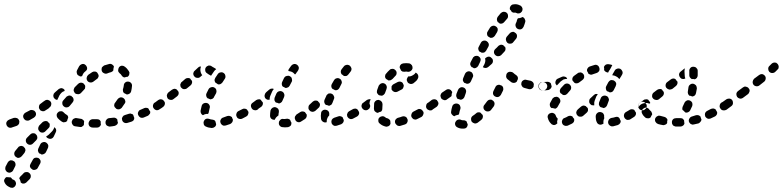

<svg xmlns="http://www.w3.org/2000/svg" viewBox="-34 -582 3732 915"><path d="M23 270Q22 268 20 266Q18 264 16 263Q13 263 10 263Q4 263 -2 262Q-2 262 -3 262Q-4 263 -5 263Q-8 265 -10 268Q-13 272 -14 275Q-15 279 -14 283Q-13 287 -11 290Q-5 301 6 307Q11 310 16 312Q20 313 24 313Q28 313 31 311Q35 309 37 306Q40 303 41 299Q44 292 40 284Q37 277 29 274Q28 274 26 273Q24 271 23 270ZM65 288Q67 290 70 291Q73 293 76 293Q80 293 84 292Q88 290 91 288Q99 280 108 271Q110 268 112 264Q113 260 113 256Q112 252 111 249Q109 245 106 243Q100 237 92 238Q83 238 78 244Q71 252 64 258Q62 260 60 263Q58 266 58 269Q59 272 61 274Q64 281 65 288ZM40 199Q39 193 35 188Q32 187 28 184Q27 183 26 183Q24 182 20 182Q17 182 15 182Q11 184 8 186Q5 189 3 192Q-3 203 -8 213Q-9 217 -9 221Q-9 225 -8 228Q-6 232 -3 235Q-1 238 3 239Q11 243 18 239Q26 236 29 229Q33 220 38 211Q41 206 40 199ZM109 205Q110 201 112 198Q117 189 122 180Q126 172 133 170Q141 168 149 171Q156 175 159 183Q161 191 157 198Q152 208 146 218Q144 222 141 224Q138 226 134 227Q131 228 128 228Q125 228 122 227Q121 226 121 226Q117 223 113 220Q112 219 111 217Q110 215 109 213Q108 209 109 205ZM86 139Q88 135 87 131Q87 129 86 127Q85 125 84 123Q81 121 79 118Q78 117 77 116Q70 112 63 114Q56 115 52 121Q45 129 38 138Q33 145 34 153Q35 161 42 166Q45 168 49 170Q53 171 57 170Q61 169 64 167Q67 165 70 162Q76 154 83 146Q85 143 86 139ZM147 133Q147 129 149 125L158 106Q162 98 170 96Q178 93 185 97Q189 99 191 102Q194 105 195 108Q197 112 196 116Q196 120 194 124L185 143Q182 149 175 152Q169 155 163 154Q161 152 159 151Q156 150 153 149Q151 147 150 145Q149 143 148 140Q146 137 147 133ZM143 80Q144 77 144 73Q144 70 143 68Q143 65 141 63Q139 61 138 59Q136 58 134 55Q128 52 121 53Q115 54 110 59L95 74Q89 80 89 88Q89 96 95 102Q101 108 109 108Q117 108 123 102L138 87Q141 84 143 80ZM234 42Q233 46 231 50L222 69Q219 75 213 78Q206 81 200 79Q198 78 195 77Q193 76 191 75Q189 73 188 72Q187 70 186 68Q192 65 198 60L213 45Q219 39 222 32Q224 28 225 24Q228 26 230 29Q232 31 233 34Q234 38 234 42ZM202 23Q203 19 203 15Q203 12 203 10Q202 7 201 5Q199 3 197 2Q195 0 193 -3Q187 -6 181 -5Q174 -4 169 0L154 15Q151 18 150 22Q148 26 148 30Q148 34 149 37Q151 41 154 44Q159 50 168 50Q176 50 182 44L197 29Q200 26 202 23ZM45 18Q49 16 52 14Q55 11 57 7Q58 4 58 0Q59 -4 57 -8Q54 -16 47 -19Q39 -22 31 -20Q22 -16 12 -13Q10 -12 10 -12Q2 -9 -2 -2Q-6 5 -3 13Q-2 17 1 20Q3 23 7 25Q11 27 15 27Q19 27 22 26Q23 26 24 25Q35 22 45 18ZM408 26Q400 26 394 21Q388 15 388 6Q388 2 390 -1Q391 -5 394 -8Q397 -11 400 -12Q404 -14 408 -14Q418 -14 428 -14Q432 -14 435 -13Q439 -12 442 -9Q443 -8 444 -6Q445 -5 446 -3Q446 1 446 6Q447 9 447 12Q445 18 440 22Q435 26 429 26Q419 26 408 26ZM354 23Q350 24 346 23Q335 22 325 20Q316 19 312 12Q307 5 308 -3Q309 -7 311 -10Q313 -14 317 -16Q320 -18 324 -19Q328 -20 332 -19Q341 -18 350 -16Q356 -16 360 -12Q365 -9 367 -4Q366 1 366 7Q366 9 366 12Q365 14 364 16Q362 18 360 19Q357 22 354 23ZM519 15Q516 17 512 18Q506 19 500 20L491 21Q487 22 483 20Q479 19 476 17Q473 15 471 11Q469 8 469 4Q468 -5 473 -11Q478 -18 486 -19L496 -20Q500 -20 505 -21Q511 -22 516 -20Q521 -18 525 -13Q525 -9 526 -4Q527 -1 528 2Q528 4 527 6Q526 8 525 10Q522 13 519 15ZM602 -8Q606 -13 606 -20Q605 -22 604 -25Q602 -30 601 -34Q600 -36 599 -37Q597 -38 596 -38Q592 -40 588 -41Q584 -41 581 -40Q571 -37 562 -34Q558 -33 555 -31Q552 -28 550 -25Q548 -22 547 -18Q547 -14 548 -10Q550 -2 557 2Q564 6 572 4Q582 1 592 -2Q598 -4 602 -8ZM268 1Q264 0 261 -2Q249 -10 241 -19Q236 -25 236 -33Q236 -41 243 -47Q246 -50 249 -51Q253 -52 257 -52Q261 -52 265 -50Q268 -48 271 -45Q275 -40 282 -36Q286 -34 289 -30Q291 -26 291 -21Q288 -15 286 -7Q286 -6 286 -5Q284 -3 281 -2Q279 0 276 0Q272 1 268 1ZM137 -33Q139 -41 135 -48Q133 -51 130 -54Q127 -56 123 -57Q119 -58 115 -58Q111 -58 108 -56Q97 -50 87 -45Q80 -41 77 -33Q75 -25 79 -18Q81 -14 84 -12Q87 -9 90 -8Q94 -7 98 -7Q102 -7 106 -9Q116 -15 127 -21Q134 -25 137 -33ZM676 -35Q679 -38 681 -41Q681 -43 682 -46Q682 -48 682 -50Q681 -51 680 -53Q676 -58 674 -64Q670 -68 665 -68Q659 -69 654 -67Q645 -63 636 -59Q632 -58 629 -55Q627 -52 625 -49Q623 -45 623 -41Q623 -37 625 -33Q628 -26 635 -22Q643 -19 651 -22Q661 -26 670 -30Q674 -32 676 -35ZM197 -65 202 -70Q209 -75 210 -83Q212 -91 207 -98Q202 -104 194 -106Q185 -107 179 -102L173 -98Q167 -93 160 -88Q153 -84 152 -76Q150 -67 155 -61Q157 -57 160 -55Q164 -53 168 -52Q172 -52 176 -52Q179 -53 183 -56Q190 -60 197 -65ZM732 -66Q734 -70 735 -74Q735 -77 735 -81Q734 -85 731 -88Q727 -95 718 -97Q710 -98 704 -93H703Q700 -91 698 -88Q696 -84 695 -80Q695 -77 695 -73Q696 -69 699 -65Q703 -59 711 -57Q720 -56 726 -61Q730 -63 732 -66ZM511 -86Q512 -90 515 -93Q521 -101 527 -110Q532 -116 540 -118Q548 -119 555 -114Q558 -112 560 -109Q562 -105 563 -101Q564 -98 563 -94Q562 -90 559 -87Q553 -77 546 -68Q541 -63 534 -61Q527 -60 521 -63Q520 -64 520 -64Q517 -68 513 -71Q512 -73 511 -75Q511 -77 510 -79Q510 -83 511 -86ZM317 -105Q317 -112 313 -118Q310 -120 308 -122Q307 -123 306 -125Q303 -126 301 -126Q298 -127 295 -127Q291 -126 288 -124Q284 -123 282 -120L267 -103Q262 -97 263 -89Q263 -81 270 -75Q273 -73 276 -71Q280 -70 284 -70Q288 -71 292 -72Q295 -74 298 -77L312 -94Q316 -99 317 -105ZM259 -140Q265 -146 273 -148Q274 -149 274 -149Q274 -149 274 -150Q273 -152 273 -155Q273 -155 273 -155Q272 -155 272 -155Q270 -158 266 -160Q263 -161 259 -162Q255 -162 251 -160Q247 -159 244 -156Q236 -148 227 -141Q224 -138 222 -135Q221 -131 220 -127Q220 -123 221 -119Q223 -116 225 -113Q228 -110 231 -108Q235 -106 239 -106Q239 -107 240 -108L249 -127Q253 -134 259 -140ZM552 -150Q551 -154 552 -157Q555 -166 556 -175Q556 -183 563 -189Q569 -194 577 -193Q585 -193 591 -186Q596 -180 595 -172Q594 -159 591 -147Q589 -139 582 -135Q576 -131 568 -132Q568 -133 568 -133Q563 -136 558 -138Q557 -139 556 -140Q555 -141 554 -142Q552 -146 552 -150ZM371 -160Q372 -164 372 -168Q372 -170 372 -173Q371 -175 370 -177Q367 -180 365 -183Q364 -184 363 -185Q357 -189 350 -188Q343 -187 338 -182Q331 -175 323 -167Q320 -164 319 -160Q317 -156 317 -152Q317 -148 319 -145Q321 -141 323 -138Q329 -133 338 -133Q346 -133 352 -139Q359 -147 366 -154Q369 -157 371 -160ZM433 -211Q435 -214 436 -218Q436 -220 436 -222Q436 -224 435 -226Q432 -230 430 -235Q425 -241 418 -241Q411 -242 405 -238Q396 -232 386 -225Q380 -219 379 -211Q378 -203 383 -196Q388 -190 396 -189Q404 -188 411 -193Q419 -199 427 -205Q431 -207 433 -211ZM536 -233Q533 -236 531 -239Q529 -242 529 -246Q529 -250 530 -254Q531 -258 533 -261Q538 -268 547 -269Q555 -269 561 -264Q572 -256 580 -243Q582 -240 583 -236Q583 -232 582 -228Q582 -224 579 -221Q577 -218 574 -216Q568 -216 563 -214Q561 -213 560 -213Q555 -213 552 -216Q548 -218 546 -222Q542 -229 536 -233ZM343 -221Q340 -222 338 -223Q333 -227 332 -234Q330 -241 333 -247L343 -266Q347 -273 355 -276Q363 -279 370 -275Q377 -271 380 -263Q383 -255 379 -248L378 -247Q375 -244 373 -242Q366 -237 362 -230Q359 -225 357 -219Q355 -218 352 -218Q350 -218 347 -218Q345 -220 343 -221ZM477 -232Q469 -229 462 -233Q454 -236 451 -244Q450 -247 450 -251Q450 -255 451 -259Q453 -263 456 -265Q459 -268 462 -270Q474 -274 486 -277Q493 -279 500 -275Q507 -271 509 -264Q509 -262 508 -261Q506 -254 506 -246Q504 -243 501 -241Q498 -239 495 -238Q486 -236 477 -232Z M947 21Q944 20 941 17Q938 14 937 10Q936 6 936 2Q936 -2 938 -5Q941 -13 949 -16Q957 -18 964 -15Q969 -13 977 -12Q981 -12 985 -10Q989 -9 991 -6Q992 -5 992 -4Q993 -3 993 -2Q994 4 996 10Q996 11 996 11Q995 19 989 23Q983 28 975 28Q959 27 947 21ZM1073 0Q1076 -5 1076 -12Q1075 -14 1074 -16Q1072 -20 1071 -24Q1069 -25 1068 -26Q1066 -28 1064 -28Q1060 -30 1056 -30Q1052 -30 1049 -29Q1039 -25 1030 -22Q1022 -20 1018 -12Q1014 -5 1017 3Q1018 7 1021 10Q1023 13 1027 15Q1030 17 1034 17Q1038 17 1042 16Q1052 13 1063 9Q1069 6 1073 0ZM1146 -32Q1148 -35 1149 -39Q1150 -41 1150 -44Q1150 -47 1150 -49Q1149 -50 1148 -52Q1145 -56 1143 -60Q1138 -64 1132 -64Q1126 -65 1121 -62Q1112 -57 1103 -53Q1095 -49 1093 -41Q1090 -33 1094 -26Q1097 -18 1105 -16Q1113 -13 1121 -17Q1130 -22 1140 -27Q1143 -29 1146 -32ZM927 -77Q929 -85 936 -89Q944 -93 952 -91Q960 -89 964 -81Q968 -74 965 -66Q963 -57 961 -48Q961 -45 960 -43Q959 -41 957 -39Q949 -40 941 -37Q937 -35 933 -33Q927 -36 924 -42Q921 -48 922 -55Q924 -65 927 -77ZM1200 -66Q1202 -70 1203 -74Q1203 -78 1202 -82Q1202 -85 1199 -89Q1194 -95 1186 -97Q1178 -98 1171 -93Q1167 -90 1165 -87Q1163 -84 1163 -80Q1162 -76 1163 -72Q1164 -68 1166 -65Q1171 -58 1179 -57Q1187 -55 1194 -60L1195 -61Q1198 -63 1200 -66ZM751 -83Q753 -89 751 -96Q749 -97 748 -100Q745 -102 744 -105Q738 -109 732 -109Q726 -109 720 -105Q711 -99 704 -93Q700 -91 698 -88Q696 -84 695 -81Q695 -77 695 -73Q696 -69 699 -66Q703 -59 711 -57Q720 -56 726 -61Q735 -66 744 -73Q749 -77 751 -83ZM817 -133Q819 -140 816 -146Q814 -148 813 -150Q810 -152 809 -155Q803 -159 797 -159Q791 -158 785 -154L769 -142Q766 -139 764 -136Q762 -132 761 -128Q761 -124 762 -120Q763 -117 765 -113Q770 -107 779 -106Q787 -105 793 -110L810 -123Q815 -127 817 -133ZM960 -157Q964 -164 972 -166Q980 -169 987 -165Q995 -161 997 -153Q999 -145 996 -138Q991 -129 986 -120Q985 -116 982 -114Q979 -111 975 -110Q973 -109 971 -109Q969 -108 967 -109Q963 -111 958 -113Q957 -113 956 -113Q950 -118 949 -124Q947 -131 950 -137Q955 -147 960 -157ZM881 -186Q883 -192 880 -198Q878 -200 876 -202Q874 -205 872 -208Q866 -211 860 -210Q854 -210 849 -206L833 -192Q829 -190 828 -186Q826 -183 825 -179Q825 -175 826 -171Q827 -167 830 -164Q833 -161 836 -159Q840 -157 844 -157Q848 -157 851 -158Q855 -159 858 -162L874 -175Q879 -179 881 -186ZM989 -204Q990 -207 992 -211Q998 -220 1004 -229Q1009 -236 1017 -237Q1025 -239 1032 -234Q1039 -229 1040 -221Q1042 -213 1037 -206Q1031 -198 1026 -189Q1022 -184 1016 -181Q1011 -179 1005 -180Q1001 -183 998 -185Q996 -186 994 -187Q992 -189 991 -191Q990 -193 989 -196Q988 -200 989 -204ZM907 -211Q898 -211 893 -217Q887 -223 887 -232Q888 -240 894 -245Q902 -253 909 -259Q912 -262 915 -264Q919 -265 923 -265Q923 -265 923 -265Q924 -265 924 -265Q923 -264 923 -262Q920 -254 921 -245Q922 -237 926 -229Q928 -226 930 -224Q925 -220 921 -216Q915 -210 907 -211ZM996 -252Q995 -254 993 -255Q991 -256 990 -257Q982 -261 976 -265Q973 -268 969 -269Q965 -270 961 -270Q957 -269 954 -267Q950 -265 948 -262Q943 -256 944 -248Q944 -239 951 -234Q960 -227 972 -221Q973 -222 973 -223Q979 -233 986 -242Q990 -248 996 -252Z M1339 24Q1343 23 1346 21Q1349 19 1352 16Q1354 13 1354 10Q1355 7 1355 4Q1355 3 1355 3Q1351 -3 1349 -10Q1346 -14 1341 -15Q1337 -17 1332 -16Q1328 -15 1324 -15Q1320 -15 1317 -15Q1313 -16 1309 -15Q1305 -14 1302 -11Q1299 -8 1297 -5Q1295 -1 1295 3Q1294 11 1299 17Q1305 24 1313 24Q1318 25 1324 25Q1331 25 1339 24ZM1599 5Q1601 3 1603 -1Q1604 -3 1604 -6Q1605 -8 1604 -11Q1603 -13 1602 -15Q1600 -19 1599 -23Q1594 -27 1589 -28Q1583 -30 1577 -27Q1567 -23 1559 -21Q1551 -18 1547 -11Q1544 -4 1546 4Q1547 8 1550 11Q1552 14 1556 16Q1559 18 1563 18Q1567 18 1571 17Q1581 14 1592 10Q1596 8 1599 5ZM1505 -2Q1498 -6 1496 -15Q1495 -22 1495 -30Q1495 -36 1496 -41Q1496 -50 1503 -55Q1509 -60 1517 -59Q1526 -58 1531 -52Q1536 -46 1535 -37Q1535 -34 1535 -32Q1530 -27 1527 -21Q1523 -13 1523 -5Q1523 -2 1523 0Q1522 0 1521 1Q1521 1 1520 1Q1512 3 1505 -2ZM1427 -25Q1429 -31 1427 -38Q1425 -39 1424 -41Q1421 -44 1419 -48Q1413 -51 1407 -51Q1402 -51 1397 -48Q1388 -42 1380 -37Q1377 -35 1375 -31Q1372 -28 1371 -24Q1371 -20 1371 -17Q1372 -13 1374 -9Q1378 -2 1386 0Q1394 2 1401 -3Q1410 -8 1420 -15Q1425 -19 1427 -25ZM1259 -16Q1253 -22 1253 -30Q1253 -31 1253 -32Q1253 -42 1255 -55Q1256 -59 1258 -62Q1261 -66 1264 -68Q1267 -70 1271 -71Q1275 -72 1279 -71Q1283 -70 1286 -68Q1289 -66 1292 -63Q1294 -59 1295 -55Q1295 -52 1295 -48Q1293 -39 1293 -32Q1290 -30 1288 -28Q1281 -23 1277 -15Q1276 -13 1275 -11Q1275 -11 1274 -11Q1274 -11 1273 -11Q1265 -11 1259 -16ZM1676 -36Q1679 -42 1677 -48Q1676 -50 1675 -52Q1672 -56 1670 -60Q1669 -61 1667 -62Q1665 -63 1663 -64Q1659 -65 1655 -64Q1652 -64 1648 -62Q1639 -57 1630 -52Q1627 -50 1624 -47Q1622 -44 1621 -40Q1619 -37 1620 -33Q1620 -29 1622 -25Q1626 -18 1634 -15Q1642 -13 1649 -17Q1658 -22 1668 -27Q1673 -30 1676 -36ZM1454 -49Q1446 -50 1441 -56Q1435 -62 1436 -70Q1436 -79 1442 -84Q1450 -91 1457 -98Q1460 -100 1464 -102Q1468 -103 1472 -103Q1474 -103 1476 -102Q1478 -102 1480 -101Q1482 -98 1485 -95Q1487 -93 1489 -91Q1490 -87 1491 -84Q1491 -80 1490 -77Q1489 -74 1487 -71Q1485 -69 1483 -67Q1476 -60 1469 -54Q1463 -49 1454 -49ZM1730 -74Q1731 -82 1726 -88Q1724 -92 1721 -94Q1717 -96 1713 -97Q1710 -97 1706 -97Q1702 -96 1699 -93H1698Q1695 -91 1692 -87Q1690 -84 1690 -80Q1689 -76 1690 -72Q1691 -68 1693 -65Q1695 -62 1699 -60Q1702 -58 1706 -57Q1710 -56 1714 -57Q1718 -58 1721 -60V-61Q1728 -65 1730 -74ZM1218 -83Q1220 -89 1218 -95Q1216 -97 1214 -99Q1212 -102 1209 -106Q1208 -107 1206 -108Q1204 -108 1202 -109Q1198 -109 1194 -108Q1190 -107 1187 -105Q1179 -99 1171 -93Q1164 -89 1162 -81Q1161 -72 1166 -66Q1168 -62 1171 -60Q1174 -58 1178 -57Q1182 -57 1186 -57Q1190 -58 1193 -61Q1202 -67 1211 -73Q1216 -77 1218 -83ZM1521 -125Q1522 -129 1525 -131Q1528 -134 1531 -136Q1535 -137 1539 -137Q1543 -137 1547 -135Q1554 -132 1557 -124Q1561 -117 1557 -109Q1553 -100 1550 -91Q1548 -87 1546 -84Q1543 -81 1539 -80Q1538 -79 1536 -78Q1535 -78 1533 -78Q1527 -81 1520 -82Q1519 -82 1519 -82Q1514 -86 1512 -92Q1510 -99 1512 -105Q1516 -115 1521 -125ZM1283 -136Q1285 -140 1288 -143Q1291 -145 1295 -147Q1298 -148 1302 -148Q1306 -148 1310 -146Q1317 -143 1320 -135Q1323 -128 1320 -120Q1316 -110 1312 -102Q1310 -96 1305 -93Q1300 -89 1295 -89Q1289 -92 1283 -93Q1282 -93 1281 -93Q1276 -98 1274 -104Q1273 -111 1275 -117Q1279 -126 1283 -136ZM1271 -158Q1269 -159 1268 -159Q1266 -160 1264 -160Q1260 -160 1256 -159Q1252 -157 1249 -155Q1242 -148 1234 -142Q1228 -136 1227 -128Q1226 -120 1231 -113Q1235 -109 1240 -107Q1246 -106 1251 -107Q1251 -108 1251 -110Q1251 -118 1254 -125Q1258 -135 1263 -146Q1266 -152 1271 -158ZM1558 -200Q1560 -203 1563 -206Q1566 -208 1570 -209Q1573 -210 1577 -210Q1581 -209 1585 -207Q1592 -203 1594 -195Q1597 -188 1592 -180Q1588 -172 1583 -162Q1580 -157 1575 -154Q1569 -151 1563 -152Q1560 -154 1556 -156Q1553 -157 1551 -158Q1546 -162 1545 -169Q1544 -175 1547 -181Q1553 -191 1558 -200ZM1326 -163Q1328 -163 1330 -163Q1332 -163 1334 -164Q1338 -165 1341 -167Q1344 -170 1346 -173L1356 -192Q1358 -195 1358 -199Q1358 -203 1357 -207Q1356 -211 1354 -214Q1351 -217 1347 -219Q1344 -221 1340 -221Q1336 -221 1332 -220Q1328 -219 1325 -217Q1322 -214 1320 -211L1311 -192Q1308 -187 1309 -180Q1309 -174 1314 -169Q1317 -168 1319 -167Q1323 -165 1326 -163ZM1605 -266Q1610 -272 1618 -273Q1626 -274 1633 -269Q1639 -264 1641 -256Q1642 -248 1637 -241L1635 -239Q1635 -238 1634 -237Q1633 -236 1633 -236Q1630 -232 1626 -227Q1622 -222 1617 -220Q1611 -219 1605 -220Q1601 -224 1596 -227Q1595 -228 1594 -228Q1590 -234 1590 -240Q1590 -247 1594 -252Q1601 -260 1605 -266ZM1354 -269Q1359 -275 1367 -277Q1375 -278 1382 -273Q1388 -269 1390 -261Q1391 -253 1387 -247L1385 -244Q1385 -242 1384 -242Q1383 -241 1382 -240Q1379 -235 1376 -231Q1375 -230 1374 -229Q1373 -228 1372 -227Q1371 -228 1370 -229Q1365 -235 1358 -239Q1351 -242 1343 -243Q1341 -244 1340 -244Q1340 -247 1341 -250Q1342 -253 1344 -255Q1349 -262 1354 -269Z M1776 7Q1769 2 1769 -6Q1768 -15 1773 -21Q1779 -27 1787 -28Q1795 -29 1802 -23Q1806 -19 1813 -18Q1818 -16 1821 -13Q1825 -10 1826 -6Q1826 1 1827 7Q1825 15 1818 19Q1810 23 1803 21Q1787 17 1776 7ZM1906 3Q1910 -4 1909 -11Q1909 -12 1908 -13Q1906 -16 1905 -20Q1904 -22 1902 -23Q1900 -25 1898 -26Q1895 -27 1891 -28Q1887 -28 1883 -27Q1873 -23 1864 -21Q1856 -19 1851 -12Q1847 -5 1849 3Q1850 7 1853 10Q1855 13 1858 15Q1862 18 1866 18Q1870 19 1873 18Q1884 15 1896 11Q1903 9 1906 3ZM1983 -36Q1986 -42 1984 -49Q1983 -50 1982 -51Q1980 -54 1978 -57Q1976 -59 1974 -60Q1972 -61 1970 -62Q1966 -63 1962 -63Q1958 -62 1955 -60Q1945 -55 1936 -50Q1929 -46 1927 -38Q1924 -30 1928 -23Q1930 -20 1933 -17Q1936 -14 1940 -13Q1944 -12 1948 -12Q1951 -13 1955 -15Q1965 -20 1975 -25Q1981 -29 1983 -36ZM1748 -64V-66Q1748 -76 1749 -88Q1749 -92 1751 -95Q1753 -99 1756 -101Q1759 -104 1763 -105Q1767 -106 1771 -106Q1775 -105 1778 -103Q1782 -101 1784 -98Q1787 -95 1788 -91Q1789 -88 1789 -84Q1788 -74 1788 -66V-64Q1788 -60 1787 -57Q1785 -53 1782 -50Q1775 -49 1768 -45Q1767 -45 1766 -44Q1759 -45 1753 -51Q1748 -56 1748 -64ZM2038 -74Q2039 -82 2034 -88Q2032 -92 2029 -94Q2025 -96 2021 -97Q2018 -97 2014 -97Q2010 -96 2007 -93L2005 -92Q1998 -88 1997 -79Q1995 -71 2000 -64Q2002 -61 2006 -59Q2009 -57 2013 -56Q2017 -56 2021 -56Q2025 -57 2028 -60L2029 -61Q2036 -65 2038 -74ZM1731 -105Q1732 -107 1733 -108Q1729 -110 1724 -109Q1719 -108 1715 -106L1698 -93Q1694 -91 1692 -88Q1690 -85 1689 -81Q1689 -77 1689 -73Q1690 -69 1693 -66Q1697 -59 1705 -57Q1713 -56 1720 -61L1726 -64V-66Q1726 -77 1727 -90Q1727 -98 1731 -105ZM1783 -126Q1785 -126 1787 -126Q1789 -127 1791 -128Q1795 -130 1797 -133Q1800 -136 1801 -139Q1804 -149 1808 -158Q1811 -166 1808 -173Q1805 -181 1798 -184Q1794 -186 1790 -186Q1786 -186 1782 -184Q1779 -183 1776 -180Q1773 -177 1771 -174Q1767 -163 1763 -152Q1762 -148 1762 -144Q1762 -140 1764 -137Q1766 -134 1768 -132Q1770 -129 1773 -128Q1773 -128 1773 -128Q1778 -127 1783 -126ZM1832 -156Q1833 -155 1833 -154Q1835 -151 1838 -148Q1841 -146 1845 -144Q1849 -143 1853 -143Q1857 -144 1860 -145L1879 -155Q1886 -158 1888 -165Q1891 -171 1890 -178Q1890 -178 1889 -178Q1887 -182 1885 -187Q1880 -192 1874 -193Q1867 -194 1861 -191L1842 -181Q1838 -179 1836 -176Q1833 -173 1832 -170Q1832 -167 1832 -165Q1832 -162 1832 -159Q1832 -157 1832 -156ZM1957 -207Q1961 -214 1959 -222Q1957 -230 1950 -234Q1949 -234 1949 -235Q1948 -235 1947 -236Q1943 -229 1936 -225Q1929 -220 1920 -218Q1916 -218 1912 -218Q1909 -215 1908 -212Q1906 -209 1905 -206Q1904 -202 1905 -198Q1906 -194 1908 -191Q1910 -187 1914 -185Q1917 -183 1921 -182Q1925 -182 1929 -182Q1933 -183 1936 -185Q1943 -190 1948 -195Q1954 -200 1957 -207ZM1819 -199Q1821 -199 1823 -199Q1827 -199 1830 -201Q1834 -203 1837 -206Q1843 -213 1849 -219Q1856 -225 1856 -233Q1857 -241 1851 -247Q1848 -250 1845 -252Q1841 -254 1837 -254Q1833 -254 1829 -253Q1826 -252 1823 -249Q1814 -241 1806 -231Q1801 -226 1801 -218Q1801 -210 1807 -205Q1812 -203 1816 -199Q1818 -199 1819 -199ZM1902 -281Q1909 -281 1916 -280Q1924 -278 1929 -271Q1933 -264 1932 -256Q1930 -248 1924 -244Q1917 -239 1909 -240Q1905 -241 1902 -241Q1898 -241 1893 -240Q1889 -240 1884 -241Q1880 -243 1877 -246Q1877 -247 1876 -249Q1874 -254 1871 -259Q1870 -267 1875 -273Q1880 -279 1888 -280Q1895 -281 1902 -281Z M2177 31Q2181 30 2185 29Q2188 27 2191 24Q2193 21 2194 17Q2195 14 2195 10Q2191 4 2190 -3Q2186 -6 2182 -8Q2178 -9 2173 -9Q2172 -9 2170 -9Q2167 -9 2165 -10Q2158 -14 2150 -12Q2142 -10 2138 -3Q2133 4 2135 12Q2137 20 2144 24Q2156 31 2170 31Q2174 31 2177 31ZM2265 -17Q2267 -21 2267 -25Q2268 -28 2267 -31Q2266 -34 2265 -36Q2264 -37 2263 -37Q2259 -41 2256 -45Q2255 -45 2253 -46Q2251 -46 2249 -47Q2245 -47 2241 -46Q2238 -45 2235 -42Q2227 -35 2219 -30Q2212 -25 2211 -17Q2210 -9 2214 -2Q2217 1 2220 3Q2223 5 2227 6Q2231 7 2235 6Q2239 5 2242 3Q2251 -4 2260 -11Q2263 -14 2265 -17ZM2116 -43Q2115 -47 2116 -51Q2117 -61 2121 -74Q2123 -82 2130 -86Q2138 -90 2146 -88Q2154 -86 2158 -79Q2162 -71 2160 -63Q2156 -52 2155 -45Q2155 -42 2154 -40Q2153 -37 2151 -35Q2148 -35 2145 -34Q2138 -33 2131 -28Q2128 -29 2125 -31Q2122 -33 2120 -36Q2117 -39 2116 -43ZM2323 -88Q2323 -95 2318 -100Q2317 -101 2316 -102Q2312 -104 2308 -107Q2302 -108 2296 -106Q2291 -104 2287 -99Q2281 -91 2275 -83Q2269 -77 2270 -68Q2271 -60 2278 -55Q2284 -50 2292 -51Q2300 -51 2306 -58Q2313 -66 2319 -75Q2323 -81 2323 -88ZM2054 -83Q2057 -89 2054 -96Q2053 -97 2051 -100Q2049 -102 2048 -105Q2042 -109 2036 -109Q2029 -109 2024 -106L2007 -93Q2003 -91 2001 -88Q1999 -84 1998 -81Q1998 -77 1998 -73Q1999 -69 2002 -66Q2006 -59 2014 -57Q2023 -56 2029 -61L2047 -73Q2052 -77 2054 -83ZM2114 -121 2097 -109Q2094 -106 2090 -105Q2086 -104 2082 -105Q2078 -106 2075 -108Q2071 -110 2069 -113Q2067 -116 2066 -120Q2065 -124 2065 -128Q2066 -132 2068 -135Q2070 -139 2073 -141L2091 -153Q2096 -157 2102 -157Q2109 -157 2114 -153Q2116 -151 2118 -148Q2119 -146 2121 -144Q2121 -144 2121 -144Q2121 -144 2121 -144V-142Q2118 -135 2118 -127Q2118 -125 2118 -124Q2117 -123 2116 -123Q2115 -122 2114 -121ZM2140 -126Q2140 -130 2141 -134L2149 -154Q2152 -161 2160 -165Q2167 -168 2175 -165Q2183 -162 2186 -154Q2189 -147 2186 -139L2179 -119Q2176 -113 2171 -110Q2166 -106 2159 -107Q2156 -108 2152 -110Q2150 -110 2148 -110Q2146 -112 2144 -114Q2143 -116 2142 -119Q2140 -122 2140 -126ZM2364 -163Q2363 -170 2357 -174Q2356 -174 2354 -175Q2350 -176 2346 -178Q2344 -178 2342 -178Q2340 -178 2338 -177Q2334 -176 2331 -173Q2328 -170 2327 -167Q2322 -157 2318 -149Q2314 -141 2316 -133Q2319 -125 2326 -122Q2333 -118 2341 -120Q2349 -123 2353 -130Q2358 -140 2363 -150Q2366 -156 2364 -163ZM2562 -152Q2565 -154 2568 -157Q2571 -160 2572 -163Q2574 -167 2574 -171Q2574 -179 2568 -185Q2562 -191 2554 -191H2552Q2548 -191 2544 -190Q2540 -188 2538 -185Q2535 -182 2533 -179Q2532 -175 2532 -171Q2532 -163 2537 -157Q2543 -151 2552 -151H2554Q2558 -151 2562 -152ZM2465 -163Q2461 -164 2458 -166Q2455 -169 2453 -172Q2451 -176 2450 -180Q2450 -184 2451 -188Q2453 -196 2461 -200Q2468 -204 2476 -201Q2485 -199 2495 -197Q2501 -195 2505 -191Q2509 -187 2510 -181Q2509 -176 2509 -171Q2509 -170 2509 -169Q2506 -163 2500 -159Q2494 -156 2487 -157Q2476 -160 2465 -163ZM2174 -211 2182 -230Q2186 -238 2194 -241Q2201 -244 2209 -240Q2213 -239 2215 -236Q2218 -233 2219 -229Q2221 -225 2221 -221Q2221 -217 2219 -214L2210 -194Q2207 -188 2202 -185Q2196 -182 2190 -183Q2187 -185 2183 -186Q2181 -187 2179 -187Q2174 -192 2172 -198Q2171 -205 2174 -211ZM2384 -205Q2378 -211 2378 -219Q2378 -228 2383 -234Q2389 -240 2397 -240Q2406 -240 2412 -235Q2418 -229 2426 -224Q2430 -221 2433 -216Q2435 -211 2434 -205Q2431 -200 2429 -194Q2429 -194 2429 -193Q2424 -188 2417 -187Q2410 -186 2403 -190Q2393 -197 2384 -205ZM2224 -257Q2226 -257 2229 -257Q2231 -258 2233 -258Q2237 -260 2240 -262Q2243 -265 2245 -268L2254 -287Q2258 -295 2256 -303Q2253 -310 2246 -314Q2242 -316 2238 -316Q2234 -316 2230 -315Q2227 -314 2224 -311Q2220 -309 2219 -305L2209 -286Q2206 -280 2207 -274Q2209 -267 2214 -262Q2216 -262 2218 -261Q2221 -259 2224 -257ZM2293 -312Q2300 -313 2305 -309Q2307 -307 2310 -304Q2311 -302 2313 -301Q2316 -295 2315 -288Q2314 -281 2309 -277L2293 -263Q2287 -258 2280 -258Q2273 -258 2267 -262L2275 -277Q2278 -284 2279 -292Q2279 -298 2278 -304L2282 -307Q2287 -311 2293 -312ZM2375 -346Q2376 -353 2373 -359Q2371 -360 2369 -361Q2366 -364 2364 -367Q2362 -368 2360 -368Q2357 -369 2355 -369Q2351 -369 2348 -367Q2344 -366 2341 -363Q2334 -355 2326 -348Q2320 -342 2320 -334Q2320 -326 2326 -320Q2332 -314 2340 -314Q2348 -314 2354 -319Q2362 -327 2369 -335Q2374 -339 2375 -346ZM2245 -353Q2246 -357 2248 -360L2258 -379Q2262 -386 2270 -388Q2278 -390 2285 -386Q2292 -382 2295 -374Q2297 -366 2293 -359L2283 -341Q2279 -335 2274 -332Q2268 -330 2261 -331Q2259 -333 2256 -334Q2253 -335 2251 -336Q2249 -338 2248 -340Q2247 -342 2246 -345Q2245 -349 2245 -353ZM2430 -411Q2430 -418 2425 -423Q2425 -423 2425 -423Q2420 -426 2415 -430Q2409 -431 2404 -429Q2398 -427 2394 -422Q2388 -415 2381 -407Q2376 -400 2377 -392Q2378 -384 2384 -378Q2390 -373 2398 -374Q2407 -374 2412 -381Q2419 -390 2426 -398Q2430 -403 2430 -411ZM2301 -450Q2306 -457 2314 -459Q2322 -461 2329 -456Q2336 -452 2338 -444Q2339 -436 2335 -429Q2329 -420 2324 -411Q2320 -406 2314 -403Q2308 -401 2302 -402Q2299 -404 2296 -406Q2294 -407 2292 -408Q2287 -413 2287 -420Q2286 -427 2290 -432Q2296 -442 2301 -450ZM2467 -491Q2464 -498 2456 -501Q2451 -498 2444 -496Q2440 -495 2435 -495Q2433 -494 2432 -491Q2431 -489 2430 -487Q2429 -479 2424 -470Q2421 -463 2424 -455Q2427 -447 2434 -444Q2442 -440 2450 -443Q2457 -446 2461 -454Q2466 -466 2469 -477Q2471 -484 2467 -491ZM2352 -519Q2355 -522 2359 -524Q2362 -525 2366 -526Q2370 -526 2374 -525Q2378 -523 2381 -521Q2387 -515 2387 -507Q2388 -498 2382 -492Q2376 -485 2369 -477Q2365 -472 2359 -470Q2353 -468 2347 -470Q2345 -473 2341 -475Q2340 -476 2338 -477Q2334 -483 2334 -490Q2334 -496 2338 -502Q2345 -511 2352 -519ZM2396 -546Q2397 -549 2399 -553Q2401 -556 2404 -558Q2408 -561 2412 -561Q2416 -562 2421 -562Q2428 -562 2435 -560Q2441 -558 2447 -555Q2450 -552 2453 -549Q2455 -546 2456 -542Q2456 -538 2456 -534Q2455 -530 2453 -527Q2450 -524 2447 -521Q2444 -519 2440 -518Q2436 -518 2432 -518Q2428 -519 2425 -521Q2423 -522 2421 -522Q2420 -522 2420 -522Q2416 -521 2412 -522Q2408 -523 2405 -525Q2402 -532 2396 -537Q2396 -537 2396 -537Q2396 -538 2396 -538Q2395 -542 2396 -546Z M2917 10Q2920 7 2922 4Q2923 1 2924 -2Q2924 -4 2924 -7Q2923 -8 2922 -9Q2920 -14 2918 -19Q2914 -24 2909 -25Q2903 -26 2898 -24Q2889 -21 2880 -20Q2872 -18 2867 -11Q2863 -4 2864 4Q2865 8 2867 11Q2870 15 2873 17Q2876 19 2880 20Q2884 20 2888 20Q2899 17 2910 14Q2914 12 2917 10ZM2701 -2Q2704 -9 2702 -16Q2701 -17 2700 -18Q2696 -22 2694 -27Q2693 -28 2692 -28Q2690 -29 2689 -29Q2685 -31 2681 -30Q2677 -30 2673 -28Q2665 -23 2657 -20Q2649 -18 2646 -10Q2642 -3 2645 5Q2646 9 2649 12Q2652 15 2655 16Q2659 18 2663 18Q2667 18 2671 17Q2681 13 2692 7Q2698 4 2701 -2ZM2614 12Q2611 13 2607 14Q2603 14 2599 12Q2595 11 2593 8Q2581 -3 2577 -19Q2574 -27 2578 -34Q2582 -41 2590 -43Q2598 -46 2605 -42Q2613 -38 2615 -30Q2617 -24 2620 -21Q2621 -20 2622 -19Q2623 -17 2624 -16Q2622 -10 2621 -3Q2621 2 2622 6Q2622 6 2621 7Q2621 7 2621 7Q2618 10 2614 12ZM2821 11Q2813 8 2810 0Q2805 -10 2805 -24Q2805 -27 2805 -29Q2806 -38 2812 -43Q2818 -49 2827 -48Q2830 -48 2834 -46Q2838 -45 2840 -42Q2843 -39 2844 -35Q2846 -31 2845 -27Q2845 -26 2845 -24Q2845 -21 2846 -19Q2843 -13 2842 -7Q2841 0 2842 7Q2841 8 2839 9Q2838 10 2836 10Q2829 14 2821 11ZM2996 -35Q2998 -41 2996 -47Q2994 -49 2992 -52Q2990 -55 2989 -58Q2987 -59 2985 -60Q2983 -61 2981 -61Q2977 -62 2973 -61Q2970 -61 2966 -58Q2957 -53 2949 -48Q2942 -44 2940 -36Q2938 -28 2942 -21Q2944 -17 2947 -15Q2950 -12 2954 -11Q2958 -10 2962 -11Q2966 -11 2969 -13Q2978 -19 2988 -25Q2993 -28 2996 -35ZM2768 -54Q2769 -61 2767 -67Q2765 -68 2763 -71Q2760 -73 2758 -76Q2752 -79 2746 -79Q2740 -78 2735 -74Q2727 -67 2720 -61Q2717 -58 2715 -55Q2713 -51 2712 -47Q2712 -43 2713 -40Q2714 -36 2717 -33Q2722 -26 2730 -26Q2739 -25 2745 -30Q2753 -37 2761 -44Q2766 -48 2768 -54ZM3045 -66Q3047 -70 3048 -74Q3048 -77 3048 -81Q3047 -85 3044 -88Q3040 -95 3031 -97Q3023 -98 3017 -93H3016Q3012 -90 3010 -87Q3008 -84 3007 -80Q3007 -76 3008 -72Q3008 -68 3011 -65Q3015 -58 3024 -57Q3032 -55 3039 -60V-61Q3043 -63 3045 -66ZM2586 -84Q2586 -88 2588 -92Q2593 -101 2599 -112Q2601 -115 2605 -117Q2608 -120 2612 -120Q2616 -121 2620 -121Q2624 -120 2627 -118Q2634 -113 2636 -105Q2638 -97 2633 -90Q2628 -82 2624 -74Q2622 -70 2619 -68Q2616 -65 2612 -64Q2612 -64 2612 -64Q2612 -64 2612 -64Q2606 -66 2600 -67Q2597 -67 2594 -67Q2592 -69 2590 -71Q2588 -74 2587 -76Q2586 -80 2586 -84ZM2820 -86Q2820 -90 2821 -94Q2825 -104 2829 -114Q2832 -122 2840 -125Q2848 -128 2855 -125Q2859 -124 2862 -121Q2865 -118 2866 -114Q2868 -111 2868 -107Q2868 -103 2866 -99Q2862 -89 2859 -80Q2857 -75 2852 -71Q2848 -68 2842 -67Q2836 -70 2829 -71Q2827 -72 2825 -74Q2823 -76 2822 -79Q2820 -82 2820 -86ZM2815 -133Q2809 -135 2804 -134Q2799 -132 2795 -128Q2787 -121 2780 -114Q2774 -109 2774 -100Q2773 -92 2779 -86Q2782 -83 2785 -81Q2789 -80 2793 -80Q2794 -80 2796 -80Q2797 -80 2798 -80Q2798 -83 2798 -86Q2797 -94 2800 -102Q2804 -112 2808 -123Q2811 -128 2815 -133ZM2654 -178Q2660 -184 2668 -184Q2676 -184 2682 -178Q2688 -172 2688 -164Q2688 -156 2682 -150Q2675 -143 2669 -135Q2665 -131 2659 -129Q2653 -128 2648 -130Q2644 -134 2639 -137Q2638 -138 2637 -138Q2633 -144 2634 -151Q2635 -157 2639 -162Q2646 -170 2654 -178ZM2871 -142Q2877 -141 2883 -144Q2888 -147 2891 -153Q2895 -162 2900 -171Q2904 -179 2902 -187Q2899 -194 2892 -198Q2888 -200 2884 -200Q2880 -201 2876 -200Q2873 -198 2870 -196Q2867 -193 2865 -190Q2860 -180 2855 -171Q2853 -167 2853 -163Q2853 -159 2854 -156Q2855 -153 2856 -151Q2858 -149 2859 -147Q2862 -147 2864 -146Q2868 -144 2871 -142ZM2585 -156Q2582 -153 2578 -153Q2565 -151 2554 -151Q2546 -151 2540 -157Q2534 -163 2534 -171Q2534 -179 2540 -185Q2546 -191 2554 -191Q2562 -191 2572 -192Q2577 -193 2582 -191Q2588 -189 2591 -185Q2592 -179 2594 -174Q2594 -173 2595 -171Q2595 -168 2594 -166Q2593 -163 2591 -161Q2589 -158 2585 -156ZM2651 -203Q2659 -206 2668 -206Q2668 -206 2669 -206Q2668 -209 2667 -211Q2663 -216 2656 -217Q2650 -219 2644 -216Q2634 -212 2626 -208Q2618 -205 2615 -198Q2611 -190 2614 -182Q2615 -180 2617 -178Q2618 -176 2620 -175Q2621 -176 2622 -177Q2630 -186 2638 -194Q2644 -199 2651 -203ZM2704 -187Q2709 -184 2715 -185Q2721 -185 2726 -189Q2734 -195 2742 -201Q2748 -205 2750 -213Q2751 -222 2747 -228Q2744 -232 2741 -234Q2738 -236 2734 -237Q2730 -237 2726 -236Q2722 -236 2719 -233Q2710 -227 2701 -220Q2696 -216 2694 -210Q2692 -203 2695 -197Q2696 -196 2698 -194Q2701 -191 2704 -187ZM2893 -241Q2893 -242 2894 -243Q2894 -243 2895 -244Q2896 -246 2896 -247Q2900 -253 2908 -255Q2915 -257 2922 -254Q2929 -250 2932 -242Q2935 -234 2931 -227Q2927 -219 2920 -209Q2919 -208 2919 -207Q2918 -206 2917 -205Q2916 -207 2915 -208Q2909 -215 2902 -218Q2895 -222 2887 -223Q2885 -223 2884 -223Q2884 -225 2885 -227Q2886 -230 2887 -231Q2891 -237 2893 -241ZM2798 -272Q2806 -275 2813 -271Q2820 -267 2822 -259Q2825 -251 2821 -243Q2816 -236 2809 -234Q2800 -231 2791 -228Q2787 -226 2783 -226Q2779 -226 2776 -228Q2774 -229 2773 -229Q2771 -230 2770 -231Q2768 -237 2765 -241Q2764 -242 2764 -243Q2762 -250 2766 -256Q2769 -262 2776 -265Q2787 -269 2798 -272ZM2851 -241Q2847 -244 2845 -248Q2845 -248 2845 -249Q2846 -256 2844 -263Q2847 -270 2853 -274Q2859 -277 2867 -276Q2875 -275 2884 -272L2876 -256Q2875 -256 2875 -255Q2874 -253 2873 -251Q2871 -248 2868 -244Q2866 -240 2864 -236Q2862 -236 2860 -237Q2855 -238 2851 -241Z M3198 21Q3193 21 3187 21Q3183 21 3180 19Q3176 18 3173 15Q3171 12 3169 8Q3168 4 3168 0Q3168 -8 3174 -14Q3180 -19 3189 -19Q3194 -19 3198 -19Q3203 -19 3208 -19Q3212 -19 3216 -18Q3219 -17 3222 -14Q3223 -13 3224 -11Q3225 -10 3226 -9Q3226 -3 3227 2Q3228 4 3228 5Q3227 12 3222 16Q3216 21 3209 21Q3204 21 3198 21ZM3131 14Q3128 15 3124 14Q3112 12 3102 9Q3094 6 3090 -1Q3086 -8 3088 -16Q3089 -20 3092 -23Q3094 -26 3098 -28Q3101 -30 3105 -31Q3109 -31 3113 -30Q3122 -27 3132 -25Q3137 -24 3141 -20Q3146 -16 3147 -11Q3146 -6 3145 0Q3145 2 3146 3Q3144 6 3143 8Q3141 10 3139 11Q3135 13 3131 14ZM3301 2Q3304 -1 3306 -4Q3308 -6 3308 -9Q3309 -11 3309 -14Q3308 -16 3307 -17Q3305 -22 3304 -27Q3300 -31 3294 -33Q3288 -34 3283 -33Q3273 -30 3264 -27Q3256 -25 3252 -18Q3247 -11 3249 -3Q3250 1 3253 4Q3255 7 3258 9Q3262 11 3266 12Q3270 12 3273 11Q3284 9 3295 6Q3298 4 3301 2ZM3379 -32Q3382 -35 3383 -39Q3384 -41 3384 -44Q3384 -46 3383 -49Q3382 -50 3381 -52Q3378 -56 3376 -61Q3371 -64 3366 -65Q3360 -65 3354 -63Q3346 -58 3337 -54Q3329 -50 3326 -42Q3324 -35 3327 -27Q3329 -23 3332 -21Q3335 -18 3338 -17Q3342 -15 3346 -16Q3350 -16 3354 -18Q3363 -22 3373 -27Q3377 -29 3379 -32ZM3047 -19Q3043 -20 3040 -23Q3036 -27 3033 -30Q3033 -31 3033 -31Q3032 -31 3032 -31Q3030 -34 3028 -37V-38Q3023 -44 3024 -52Q3026 -61 3033 -65Q3039 -70 3047 -69Q3056 -67 3060 -60Q3063 -56 3067 -53Q3071 -50 3072 -45Q3074 -41 3074 -36Q3069 -30 3067 -23Q3064 -21 3061 -19Q3058 -18 3055 -18Q3051 -18 3047 -19ZM3218 -67Q3218 -71 3220 -75Q3224 -83 3228 -92Q3231 -99 3239 -103Q3246 -106 3254 -103Q3258 -101 3261 -98Q3263 -96 3265 -92Q3266 -88 3266 -84Q3266 -80 3265 -77Q3260 -66 3255 -56Q3252 -50 3245 -47Q3239 -44 3232 -46Q3228 -51 3223 -55Q3221 -56 3220 -57Q3219 -57 3219 -58Q3219 -59 3218 -60Q3217 -63 3218 -67ZM3436 -74Q3437 -82 3432 -89Q3430 -92 3427 -94Q3423 -96 3419 -97Q3415 -97 3412 -96Q3408 -96 3404 -93Q3397 -88 3396 -80Q3394 -72 3399 -65Q3401 -62 3405 -60Q3408 -58 3412 -57Q3416 -56 3420 -57Q3424 -58 3427 -60L3428 -61Q3434 -66 3436 -74ZM3033 -105Q3036 -108 3040 -108Q3044 -109 3048 -109Q3050 -108 3052 -108Q3054 -107 3056 -106Q3057 -103 3060 -100Q3062 -97 3064 -95Q3064 -94 3064 -93Q3065 -92 3065 -91L3061 -88Q3056 -90 3051 -91Q3043 -92 3034 -90Q3026 -88 3020 -84Q3013 -79 3009 -72Q3007 -78 3009 -84Q3012 -90 3017 -93Q3023 -98 3033 -105ZM3129 -132Q3131 -138 3129 -144Q3127 -146 3125 -149Q3122 -152 3121 -155Q3119 -156 3117 -157Q3115 -157 3113 -158Q3109 -158 3105 -157Q3101 -156 3098 -154L3081 -141Q3078 -139 3076 -135Q3074 -132 3074 -128Q3073 -124 3074 -120Q3075 -116 3078 -113Q3083 -107 3091 -106Q3099 -104 3106 -109L3122 -122Q3127 -126 3129 -132ZM3247 -166Q3248 -174 3255 -179Q3261 -184 3270 -183Q3274 -182 3277 -180Q3280 -178 3283 -175Q3285 -172 3286 -168Q3287 -164 3287 -160Q3285 -149 3283 -139Q3282 -132 3277 -127Q3272 -123 3265 -122Q3264 -123 3263 -123Q3257 -126 3251 -126Q3247 -130 3245 -135Q3243 -141 3244 -146Q3246 -156 3247 -166ZM3194 -182Q3196 -188 3194 -194Q3191 -196 3189 -199Q3187 -202 3185 -205Q3180 -208 3174 -208Q3167 -207 3162 -203L3146 -191Q3139 -186 3138 -177Q3137 -169 3142 -163Q3145 -160 3148 -158Q3152 -156 3156 -155Q3160 -155 3164 -156Q3167 -157 3171 -159L3187 -172Q3192 -176 3194 -182ZM3251 -243Q3250 -251 3256 -258Q3261 -264 3270 -264Q3274 -264 3277 -263Q3281 -262 3284 -259Q3287 -256 3289 -253Q3291 -249 3291 -245Q3291 -235 3291 -223Q3291 -217 3287 -211Q3283 -206 3277 -204Q3275 -205 3273 -205Q3268 -206 3263 -205Q3258 -208 3254 -213Q3251 -218 3251 -223Q3251 -234 3251 -243ZM3230 -256Q3229 -256 3228 -255Q3227 -255 3226 -254L3210 -241Q3203 -236 3202 -227Q3202 -219 3207 -213Q3211 -207 3218 -206Q3225 -204 3232 -208Q3232 -208 3232 -208Q3229 -215 3229 -224Q3229 -233 3228 -242Q3228 -249 3230 -256Z M3459 -89Q3460 -97 3456 -104Q3451 -111 3443 -112Q3435 -113 3428 -109L3404 -92Q3401 -90 3399 -86Q3397 -83 3396 -79Q3396 -75 3397 -71Q3397 -67 3400 -64Q3404 -57 3413 -56Q3421 -55 3428 -59L3451 -76Q3458 -81 3459 -89ZM3535 -139Q3537 -142 3538 -146Q3539 -150 3538 -154Q3537 -158 3534 -161Q3532 -164 3529 -166Q3525 -168 3521 -169Q3517 -170 3513 -169Q3510 -168 3506 -165L3483 -148Q3480 -146 3478 -143Q3476 -139 3475 -135Q3475 -131 3476 -127Q3477 -124 3479 -120Q3484 -114 3492 -112Q3500 -111 3507 -116L3530 -133Q3533 -135 3535 -139ZM3615 -207Q3616 -215 3611 -221Q3605 -228 3597 -229Q3589 -229 3583 -224Q3572 -216 3560 -207Q3554 -201 3553 -193Q3552 -185 3557 -178Q3562 -172 3570 -171Q3579 -170 3585 -175Q3597 -184 3608 -193Q3614 -198 3615 -207ZM3676 -256Q3677 -260 3677 -264Q3677 -268 3675 -272Q3674 -275 3671 -278Q3668 -281 3665 -283Q3661 -284 3657 -284Q3653 -284 3649 -282Q3646 -281 3643 -278Q3638 -273 3633 -268Q3627 -263 3627 -254Q3627 -246 3632 -240Q3638 -234 3646 -234Q3655 -234 3661 -240Q3666 -245 3671 -250Q3674 -253 3676 -256Z"/></svg>

Font: FRB American Cursive Dashed
Style: Bold Italic
Weight: 700
Italic angle: -25°
Version: Version 2.0;Modular Font Editor K font №1